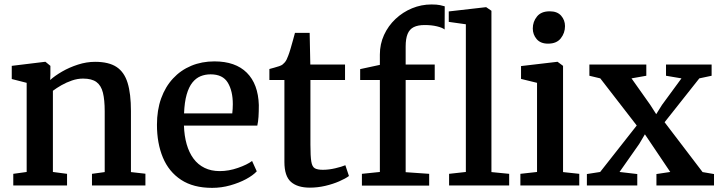

<svg xmlns="http://www.w3.org/2000/svg" viewBox="-20 -852 3310 882"><path d="M102.5 -62V-471.5L34 -489V-549.5L186 -568H189L211.5 -549.5V-509L210.5 -484.5Q232 -504 265.2 -523.2Q298.5 -542.5 338 -555.2Q377.5 -568 417 -568Q479.5 -568 515.2 -544.5Q551 -521 566.2 -471.2Q581.5 -421.5 581.5 -342V-61.5L648 -54V0H402.5V-53.5L461 -61.5V-340.5Q461 -393 452.8 -426.2Q444.5 -459.5 423 -475.2Q401.5 -491 361.5 -491Q336 -491 310.5 -482.2Q285 -473.5 262.2 -460.5Q239.5 -447.5 223 -435V-62L288 -53.5V0H41V-53.5Z M954.5 11Q868 11 811.8 -26Q755.5 -63 728.2 -128.5Q701 -194 701 -279Q701 -346 720.2 -399.8Q739.5 -453.5 774.8 -491.5Q810 -529.5 858.5 -549.8Q907 -570 965 -570Q1061.5 -570 1113.8 -518Q1166 -466 1169 -369.5Q1169 -338.5 1167.5 -315.5Q1166 -292.5 1162 -275H825Q826.5 -228 837.5 -189.5Q848.5 -151 869 -123.2Q889.5 -95.5 919.8 -80.8Q950 -66 989.5 -66Q1031 -66 1073.2 -80.8Q1115.5 -95.5 1138 -112.5L1159.5 -65Q1142.5 -46.5 1110.5 -29.2Q1078.5 -12 1037.8 -0.5Q997 11 954.5 11ZM825.5 -331H1047Q1048 -340 1048.8 -352Q1049.5 -364 1049.5 -373.5Q1049.5 -434 1026.5 -472.2Q1003.5 -510.5 947.5 -510.5Q922.5 -510.5 901.2 -501.8Q880 -493 863.8 -472.8Q847.5 -452.5 837.5 -417.8Q827.5 -383 825.5 -331Z M1403.5 10Q1346.5 10 1316.5 -16.5Q1286.5 -43 1286.5 -108V-484.5H1217.5V-535Q1228 -538 1240 -541.2Q1252 -544.5 1262.5 -548Q1273 -551.5 1278.5 -556Q1284.5 -561 1288.8 -566.2Q1293 -571.5 1296.8 -578.8Q1300.5 -586 1304 -596Q1309 -608.5 1314.8 -628.5Q1320.5 -648.5 1326.2 -668.5Q1332 -688.5 1335 -701H1402.5L1405.5 -555.5H1565V-484.5H1406V-188Q1406 -134.5 1410 -110Q1414 -85.5 1426.5 -78.8Q1439 -72 1463.5 -72Q1490.5 -72 1520.2 -79Q1550 -86 1566.5 -93L1583 -43.5Q1567 -31.5 1538.2 -19Q1509.5 -6.5 1474.2 1.8Q1439 10 1403.5 10Z M1642.5 0.5V-53.5L1725 -62V-484.5H1634.5V-534.5L1725 -554V-601.5Q1725 -649.5 1744.2 -691.5Q1763.5 -733.5 1797 -765Q1830.5 -796.5 1873 -814Q1915.5 -831.5 1962 -831.5Q1987 -831.5 2001 -828.5Q2015 -825.5 2023 -823L2022.5 -716.5Q2012 -725 1987.2 -731Q1962.5 -737 1930.5 -737Q1900 -737 1880.8 -727.5Q1861.5 -718 1852.5 -696.2Q1843.5 -674.5 1843.5 -638V-555.5H1977V-484.5H1843.5V-61L1951.5 -53.5V0.5ZM2120 -62V-740.5L2041.5 -751.5V-799.5L2212 -819H2213.5L2237.5 -802.5V-61.5L2319 -53.5V0H2043V-53.5Z M2370.5 0V-53.5L2447 -62V-471.5L2373.5 -489.5V-548.5L2539.5 -568H2541.5L2566.5 -549.5V-61.5L2641 -53.5V0ZM2497 -651.5Q2463 -651.5 2445.2 -672.5Q2427.5 -693.5 2427.5 -721Q2427.5 -752.5 2446.8 -776.2Q2466 -800 2505 -800H2506Q2540 -800 2557.8 -779.8Q2575.5 -759.5 2575.5 -732Q2575.5 -700.5 2556.2 -676Q2537 -651.5 2498 -651.5Z M2737 -62 2905 -275.5 2737.5 -492 2687.5 -504V-555.5H2949V-504L2881 -492L2967 -370.5L2994.5 -327.5L3021 -370L3110.5 -492L3039.5 -504V-555.5H3249V-504L3192.5 -492L3033 -290.5L3207.5 -61.5L3260 -52.5V0H2995.5V-52.5L3059 -62L2972.5 -190.5L2942.5 -235L2916.5 -191L2826 -62L2907.5 -52.5V0H2676V-52.5Z"/></svg>

Font: Merriweather Light 18pt SemiBold
Style: Regular
Weight: 600
Version: Version 2.100